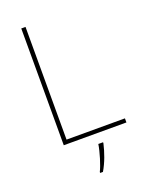

<svg xmlns="http://www.w3.org/2000/svg" viewBox="-170 -798 847 1103"><g transform="rotate(-20 253.0 -246.5)"><path d="M103 0H486V-25H129V-714H103ZM321 67V61H292C286 104 261 185 245 215V221H262C290 174 309 119 321 67Z"/></g></svg>

Font: Noto Sans Canadian Aboriginal Thin
Style: Regular
Weight: 100
Designer: Monotype Design Team, Typotheque's Kevin King
Foundry: Monotype Imaging Inc.
Version: Version 2.004